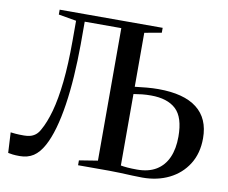

<svg xmlns="http://www.w3.org/2000/svg" viewBox="-81 -844 1128 951"><g transform="rotate(10 483.0 -369.0)"><path d="M75 5.5Q54 5.5 40 3.8Q26 2 16.5 0L11 -102.5Q22 -101 36.5 -99.8Q51 -98.5 78.5 -98.5Q94 -98.5 108.5 -102Q123 -105.5 135.5 -115Q148 -124.5 158 -143Q180.5 -182 197.8 -244Q215 -306 224.5 -394.5Q234 -483 234 -602.5V-703L144.5 -718.5V-743H662.5V-718.5L577 -703V-431.5Q606.5 -435 636.5 -437.8Q666.5 -440.5 694.5 -440.5Q823.5 -440.5 889 -389.2Q954.5 -338 954.5 -238.5Q954.5 -163 920 -108.2Q885.5 -53.5 826.2 -24.2Q767 5 692 5Q672 5 642.5 3.8Q613 2.5 581.8 1.2Q550.5 0 524.5 0H368V-24.5L461 -39.5V-706H277V-590.5Q276.5 -508 271.5 -431Q266.5 -354 256.2 -286.2Q246 -218.5 230.5 -164.2Q215 -110 194.5 -72.5Q172.5 -32 143.8 -13.2Q115 5.5 75 5.5ZM659 -29.5Q717 -29.5 755.5 -53Q794 -76.5 813.5 -120.2Q833 -164 833 -225.5Q833 -322.5 790 -362.8Q747 -403 664 -403Q640.5 -403 619.2 -400.8Q598 -398.5 577 -395V-35.5Q589.5 -33 611 -31.2Q632.5 -29.5 659 -29.5Z"/></g></svg>

Font: Merriweather 120pt Medium
Style: Regular
Weight: 500
Version: Version 2.100